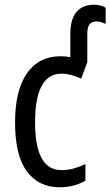

<svg xmlns="http://www.w3.org/2000/svg" viewBox="-20 -786 469 816"><path d="M235 10Q144 10 94 -58Q44 -126 44 -265Q44 -402 94.5 -474.5Q145 -547 238 -547Q249 -547 259 -546Q269 -545 279 -543V-642Q279 -705 305.5 -735.5Q332 -766 379 -766Q395 -766 408.5 -762Q422 -758 429 -753V-684Q424 -687 412.5 -691Q401 -695 389 -695Q371 -695 361 -683Q351 -671 351 -641V-521L325 -452Q305 -461 283.5 -467Q262 -473 242 -473Q129 -473 129 -266Q129 -63 241 -63Q269 -63 294 -70Q319 -77 343 -89V-18Q321 -5 292.5 2.5Q264 10 235 10Z"/></svg>

Font: Avrile Sans Condensed
Style: Regular
Weight: 400
Width: 3
Designer: Monotype Design Team
Foundry: Monotype Imaging Inc.
Version: Version 2.001;September 10, 2019;FontCreator 11.5.0.2425 64-